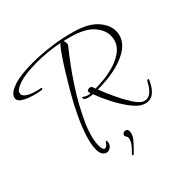

<svg xmlns="http://www.w3.org/2000/svg" viewBox="-199 -734 1068 1068"><g transform="rotate(-45 335.0 -200.0)"><path d="M162 66Q148 66 136 53Q124 40 124 9Q124 -27 140 -78.5Q156 -130 184 -190Q212 -250 247 -311Q274 -357 301.5 -402Q329 -447 353.5 -483.5Q378 -520 395 -540Q402 -547 404 -548Q361 -557 317.5 -561Q274 -565 234 -565Q149 -565 102 -550Q55 -535 47 -516Q45 -510 45 -506Q45 -493 57.5 -482.5Q70 -472 87.5 -465Q105 -458 122 -453.5Q139 -449 148 -448Q153 -448 153 -443Q153 -437 147 -437Q136 -438 113 -443Q90 -448 65.5 -457Q41 -466 23.5 -478.5Q6 -491 6 -508Q6 -514 9 -520Q20 -546 71.5 -563Q123 -580 217 -580Q284 -580 359 -570Q434 -560 502 -540Q590 -515 630 -469.5Q670 -424 670 -377Q670 -309 601 -268Q564 -247 521.5 -236Q479 -225 438.5 -221.5Q398 -218 368 -218Q385 -173 407.5 -125.5Q430 -78 453 -42Q476 -6 496 6Q507 12 519 12Q539 12 554 -0.5Q569 -13 579.5 -29.5Q590 -46 596 -57Q599 -62 604 -62Q609 -62 609 -57Q609 -55 608 -55Q602 -40 590 -20.5Q578 -1 560.5 13Q543 27 519 27Q509 27 499 23.5Q489 20 480 16Q454 1 425.5 -37.5Q397 -76 372 -124.5Q347 -173 330 -219Q326 -219 323 -219.5Q320 -220 318 -220Q316 -220 306 -222Q296 -224 286 -228.5Q276 -233 274 -240Q273 -242 273 -245Q273 -249 277 -249Q282 -249 289 -242Q294 -239 301.5 -236Q309 -233 319 -233H325L322 -242Q322 -243 321.5 -243.5Q321 -244 321 -245Q321 -258 339 -258Q353 -258 357 -246L362 -231Q390 -231 427 -234.5Q464 -238 502.5 -248.5Q541 -259 574 -280Q631 -316 631 -380Q631 -421 597.5 -461.5Q564 -502 487 -527Q471 -532 455.5 -536Q440 -540 423 -544Q428 -534 428 -523Q428 -513 424 -508Q357 -426 293.5 -329.5Q230 -233 184 -130Q171 -101 160.5 -63Q150 -25 150 4Q150 26 154.5 34Q159 42 166 42Q173 42 179 36Q185 31 190.5 23Q196 15 197 15Q199 15 200 17.5Q201 20 201 21Q203 40 190 53Q177 66 162 66ZM310 51Q329 51 329 70Q329 95 311 117Q293 139 278 154Q275 156 267.5 164.5Q260 173 252 179Q251 180 250 180Q248 180 246.5 177Q245 174 246 171Q248 168 258 159Q268 150 276 140Q299 112 299 91Q299 84 294.5 78.5Q290 73 290 67Q290 62 295 56.5Q300 51 310 51Z"/></g></svg>

Font: Waterfall
Style: Regular
Weight: 400
Designer: Robert E. Leuschke
Foundry: Robert E. Leuschke
Version: Version 1.010; ttfautohint (v1.8.3)